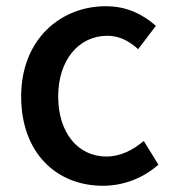

<svg xmlns="http://www.w3.org/2000/svg" viewBox="-20 -584 557 617"><path d="M311 13C374 13 439 -10 489 -55L442 -131C409 -103 368 -81 322 -81C230 -81 167 -158 167 -274C167 -391 233 -469 325 -469C363 -469 394 -453 424 -426L481 -501C441 -536 390 -564 320 -564C175 -564 48 -458 48 -274C48 -92 162 13 311 13Z"/></svg>

Font: Source Han Sans KR Medium
Style: Regular
Weight: 500
Designer: Ryoko NISHIZUKA (kana & ideographs); Paul D. Hunt (Latin, Greek & Cyrillic); Wenlong ZHANG (bopomofo); Sandoll Communica
Foundry: Adobe Systems Incorporated
Version: Version 1.001;PS 1.001;hotconv 1.0.78;makeotf.lib2.5.61930